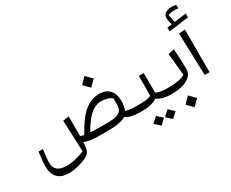

<svg xmlns="http://www.w3.org/2000/svg" viewBox="-157 -1449 2730 2272"><g transform="rotate(-30 1208.5 -312.5)"><path d="M905.3 0C1039.6 0 1123 -14.2 1173.3 -45.4C1194.3 -29.8 1221.7 -18.6 1255.9 -11.2C1290 -3.9 1324.2 0 1357.9 0H1401.9V-85H1357.9C1333 -85 1307.6 -86.4 1281.2 -89.8C1254.9 -93.3 1233.4 -97.2 1217.3 -101.6C1225.1 -116.7 1231 -135.7 1235.4 -158.7C1239.7 -181.6 1241.7 -203.6 1241.7 -224.1C1241.7 -275.9 1232.4 -317.4 1214.4 -348.1C1177.7 -409.7 1120.1 -431.2 1056.2 -431.2C997.1 -431.2 944.3 -417 897.9 -388.7C851.6 -359.9 810.1 -322.3 773.9 -275.9C737.8 -229 698.7 -168.9 656.2 -95.7C640.1 -100.6 624.5 -106 609.9 -112.3V-380.4L527.8 -368.2L545.4 59.6C457.5 96.7 373 115.2 302.7 115.2C193.4 115.2 134.3 75.2 134.3 -24.4C134.3 -40.5 135.3 -59.6 137.7 -82C139.6 -104.5 144.5 -143.1 151.9 -198.2H92.3C84.5 -132.3 79.6 -88.9 77.6 -67.4C75.7 -45.4 74.7 -26.4 74.7 -9.3C74.7 133.3 143.6 204.6 281.2 204.6C340.3 204.6 414.1 189.9 488.8 161.1C521.5 148.9 545.4 135.7 561.5 122.1C577.6 108.4 588.9 90.3 595.2 67.9C601.6 44.9 606 12.2 607.9 -30.3C632.8 -20 662.1 -12.7 695.3 -7.8C728 -2.4 770 0 820.3 0ZM734.9 -88.4C765.1 -141.1 794.9 -186 824.2 -223.1C882.8 -297.4 952.1 -344.7 1031.7 -344.7C1055.7 -344.7 1081.1 -340.8 1107.9 -333.5C1134.3 -326.2 1156.7 -314.9 1175.3 -299.8V-210C1175.3 -173.3 1165.5 -146 1146.5 -127.9C1107.9 -91.3 1050.3 -84.5 962.9 -84.5L904.3 -85C834 -85 777.3 -85.9 734.9 -88.4ZM931.2 -621.1 1010.7 -541.5 1090.3 -621.1 1010.7 -701.2Z M1357.9 -85V0H1401.9C1492.2 0 1552.7 -17.1 1601.6 -50.8C1620.6 -35.6 1646.5 -23.4 1678.7 -14.2C1710.9 -4.9 1741.2 0 1770 0H1814V-85H1770C1713.4 -85 1674.3 -95.2 1636.7 -110.8L1634.3 -380.4H1567.9L1566.9 -107.9C1545.4 -99.6 1522.5 -93.8 1498 -90.3C1473.1 -86.9 1441.4 -85 1401.9 -85ZM1433.6 197.3 1506.3 263.7 1579.1 197.3 1506.3 130.9ZM1591.3 197.8 1664.1 264.2 1736.8 197.8 1664.1 131.3Z M2002 -428.7 2031.7 -128.9C2008.8 -113.8 1977.5 -102.5 1939 -95.7C1900.4 -88.4 1858.4 -85 1814 -85H1770V0H1814C1864.3 0 1910.6 -6.3 1953.6 -18.6C1996.6 -30.8 2031.2 -49.8 2057.1 -74.7C2083 -99.6 2096.2 -130.4 2096.2 -166C2096.2 -199.2 2095.2 -245.6 2092.8 -305.2C2090.3 -364.3 2087.4 -411.6 2084.5 -446.3ZM1875.5 190.9 1955.1 270.5 2034.7 190.9 1955.1 110.8Z M2248.5 -0.5 2314.9 0 2314 -584.5 2230 -575.2ZM2255.9 -720.7 2232.4 -828.1C2259.3 -838.4 2287.1 -843.3 2314.9 -843.3C2333 -843.3 2352.1 -841.8 2371.6 -838.4V-886.7C2351.6 -892.1 2331.5 -894.5 2312 -894.5C2278.3 -894.5 2250 -887.2 2227.1 -873C2204.1 -858.4 2192.4 -836.9 2192.4 -808.6C2192.4 -786.6 2199.2 -751 2210.9 -713.9L2147 -706.5V-653.8L2417.5 -689.5V-742.7Z"/></g></svg>

Font: SG Kara Light
Style: Regular
Weight: 400
Designer: Damoon Khanjanzadeh
Version: Version 1.000